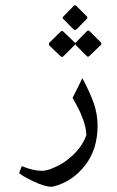

<svg xmlns="http://www.w3.org/2000/svg" viewBox="-20 -500 447 736"><path d="M222.7 -436.5 262.7 -477.5Q267.6 -482.4 272.5 -477.5L312.5 -437.5Q317.4 -432.6 312.5 -427.2L272.5 -386.7Q265.6 -383.8 262.7 -386.7L222.7 -427.2Q220.2 -428.2 220.2 -431.9Q220.2 -435.5 222.7 -436.5ZM268.6 -332.5Q268.6 -329.6 265.6 -326.7L222.7 -284.2Q217.8 -279.3 212.4 -284.2L168.9 -325.7Q166 -333 168.9 -335.9L212.4 -378.9Q217.3 -383.8 222.7 -378.9L268.6 -335L312.5 -379.9Q318.4 -385.7 324.2 -379.9L365.7 -338.4Q371.6 -332.5 365.7 -326.7L322.3 -285.2Q317.4 -280.3 312.5 -285.2L271 -326.7Q268.6 -329.1 268.6 -332.5ZM140.6 154.8Q160.6 154.8 186.5 142.6Q227.5 126 262.5 91.8Q297.4 57.6 311 17.6Q309.6 -13.7 298.3 -42.5Q285.6 -75.7 279.3 -86.4Q260.3 -120.6 258.3 -125L295.9 -200.2Q325.7 -144.5 339.8 -103.3Q354 -62 354 -17.6Q354 72.8 305.9 134.3Q257.8 195.8 186.5 214.4Q181.6 215.8 176.8 215.8Q151.4 215.8 109.4 195.8Q67.4 175.8 53.2 163.6L63.5 136.7Q106.9 154.8 140.6 154.8Z"/></svg>

Font: Farbod
Style: Regular
Weight: 400
Designer: Mohammad Saleh Souzanchi
Foundry: http://font-store.ir
Version: Version:3.2.5;RFB:1.2.5;Building:2016-06-12 13:21:07.028780